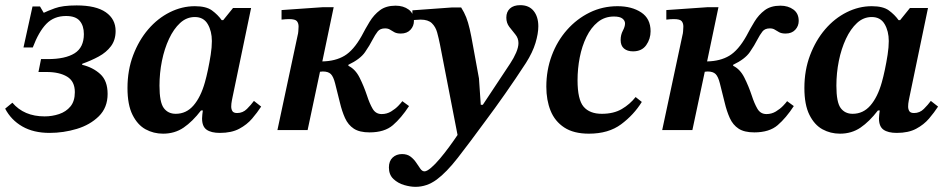

<svg xmlns="http://www.w3.org/2000/svg" viewBox="-22 -504 3673 744"><path d="M170 11Q108 11 64.5 -14Q21 -39 -2 -83L26 -106Q71 -53 151 -53Q180 -53 207 -62Q234 -71 251 -91.5Q268 -112 268 -147Q268 -189 238 -207Q208 -225 159 -225H127L137 -275H163Q231 -275 267 -297.5Q303 -320 303 -372Q303 -404 287 -423Q271 -442 234 -442Q187 -442 157.5 -411.5Q128 -381 105 -320H69L104 -479H133L147 -455H149Q161 -461 190.5 -472Q220 -483 275 -483Q350 -483 388 -456.5Q426 -430 426 -384Q426 -349 408 -325Q390 -301 360.5 -285Q331 -269 297 -257L296 -253Q338 -243 366.5 -217Q395 -191 395 -140Q395 -87 361 -53.5Q327 -20 275.5 -4.5Q224 11 170 11Z M610 14Q573 14 542 -3Q511 -20 491.5 -59Q472 -98 472 -163Q472 -232 494 -290Q516 -348 552.5 -390.5Q589 -433 636 -456.5Q683 -480 733 -480Q777 -480 799.5 -463.5Q822 -447 837 -426H843L881 -473H951L879 -127Q879 -127 876.5 -114.5Q874 -102 874 -91Q874 -81 878.5 -73.5Q883 -66 897 -66Q919 -66 935 -82Q951 -98 962 -113L990 -91Q975 -68 955 -44.5Q935 -21 905 -5Q875 11 830 11Q796 11 778.5 -1.5Q761 -14 761 -45Q761 -52 762 -60Q763 -68 764 -76H757Q724 -33 689.5 -9.5Q655 14 610 14ZM659 -63Q700 -63 728 -95.5Q756 -128 772 -185Q778 -206 784 -234.5Q790 -263 794.5 -292Q799 -321 799 -345Q799 -383 783 -410.5Q767 -438 733 -438Q701 -438 676 -415Q651 -392 633 -353.5Q615 -315 605.5 -268Q596 -221 596 -172Q596 -108 612.5 -85.5Q629 -63 659 -63Z M1410 9Q1371 9 1349 -5.5Q1327 -20 1315 -46.5Q1303 -73 1295 -107Q1283 -155 1276.5 -181Q1270 -207 1260 -217Q1250 -227 1229 -227Q1224 -227 1218 -226L1170 0H1053L1132 -370Q1133 -372 1134 -383Q1135 -394 1135 -401Q1135 -414 1128.5 -422Q1122 -430 1098 -430Q1092 -430 1085 -429.5Q1078 -429 1069 -428V-465L1227 -476H1271L1227 -266Q1278 -267 1313 -288Q1348 -309 1379 -364Q1394 -393 1410.5 -420Q1427 -447 1450.5 -464.5Q1474 -482 1511 -482Q1541 -482 1561.5 -467Q1582 -452 1582 -423Q1582 -403 1568.5 -388.5Q1555 -374 1531 -374Q1516 -374 1506.5 -379Q1497 -384 1489.5 -389Q1482 -394 1470 -394Q1451 -394 1441.5 -382Q1432 -370 1421 -349Q1411 -329 1392.5 -302Q1374 -275 1328 -253V-249Q1355 -236 1371.5 -203Q1388 -170 1400 -134Q1410 -103 1422 -82.5Q1434 -62 1457 -62Q1477 -62 1493.5 -72Q1510 -82 1521.5 -94Q1533 -106 1537 -112L1563 -93Q1533 -47 1500.5 -19Q1468 9 1410 9Z M1588 220Q1568 220 1544 213Q1520 206 1502.5 189.5Q1485 173 1485 145Q1485 120 1499.5 106.5Q1514 93 1536 93Q1556 93 1569 103Q1582 113 1591 126.5Q1600 140 1607 150Q1614 160 1623 160Q1632 160 1648 146.5Q1664 133 1682.5 111Q1701 89 1719 64.5Q1737 40 1751 19L1683 -331Q1678 -356 1672 -378Q1666 -400 1651.5 -414Q1637 -428 1608 -428Q1600 -428 1589.5 -427Q1579 -426 1576 -426V-464L1728 -475H1765Q1777 -456 1784.5 -437Q1792 -418 1798 -392Q1804 -366 1811 -326L1834 -200L1841 -98H1849L1955 -258Q1969 -279 1978 -300Q1987 -321 1987 -337Q1987 -356 1975 -370.5Q1963 -385 1951.5 -400Q1940 -415 1940 -436Q1940 -458 1954 -471Q1968 -484 1994 -484Q2028 -484 2046 -461.5Q2064 -439 2064 -402Q2064 -374 2053 -337.5Q2042 -301 2016 -260Q1977 -200 1936 -141.5Q1895 -83 1859 -35Q1796 51 1752 107.5Q1708 164 1670 192Q1632 220 1588 220Z M2260 14Q2201 14 2164.5 -10Q2128 -34 2111.5 -75Q2095 -116 2095 -168Q2095 -232 2116 -288.5Q2137 -345 2175 -388Q2213 -431 2263 -455.5Q2313 -480 2371 -480Q2426 -480 2462.5 -456Q2499 -432 2499 -383Q2499 -353 2482 -329Q2465 -305 2431 -305Q2409 -305 2396 -316Q2383 -327 2383 -349Q2383 -369 2391.5 -385Q2400 -401 2400 -413Q2400 -424 2390 -432Q2380 -440 2357 -440Q2321 -440 2294.5 -418.5Q2268 -397 2250.5 -361Q2233 -325 2224.5 -281.5Q2216 -238 2216 -193Q2216 -118 2239.5 -90.5Q2263 -63 2310 -63Q2356 -63 2387.5 -81.5Q2419 -100 2441 -128L2465 -109Q2434 -59 2385 -22.5Q2336 14 2260 14Z M2901 9Q2862 9 2840 -5.5Q2818 -20 2806 -46.5Q2794 -73 2786 -107Q2774 -155 2767.5 -181Q2761 -207 2751 -217Q2741 -227 2720 -227Q2715 -227 2709 -226L2661 0H2544L2623 -370Q2624 -372 2625 -383Q2626 -394 2626 -401Q2626 -414 2619.5 -422Q2613 -430 2589 -430Q2583 -430 2576 -429.5Q2569 -429 2560 -428V-465L2718 -476H2762L2718 -266Q2769 -267 2804 -288Q2839 -309 2870 -364Q2885 -393 2901.5 -420Q2918 -447 2941.5 -464.5Q2965 -482 3002 -482Q3032 -482 3052.5 -467Q3073 -452 3073 -423Q3073 -403 3059.5 -388.5Q3046 -374 3022 -374Q3007 -374 2997.5 -379Q2988 -384 2980.5 -389Q2973 -394 2961 -394Q2942 -394 2932.5 -382Q2923 -370 2912 -349Q2902 -329 2883.5 -302Q2865 -275 2819 -253V-249Q2846 -236 2862.5 -203Q2879 -170 2891 -134Q2901 -103 2913 -82.5Q2925 -62 2948 -62Q2968 -62 2984.5 -72Q3001 -82 3012.5 -94Q3024 -106 3028 -112L3054 -93Q3024 -47 2991.5 -19Q2959 9 2901 9Z M3233 14Q3196 14 3165 -3Q3134 -20 3114.5 -59Q3095 -98 3095 -163Q3095 -232 3117 -290Q3139 -348 3175.5 -390.5Q3212 -433 3259 -456.5Q3306 -480 3356 -480Q3400 -480 3422.5 -463.5Q3445 -447 3460 -426H3466L3504 -473H3574L3502 -127Q3502 -127 3499.5 -114.5Q3497 -102 3497 -91Q3497 -81 3501.5 -73.5Q3506 -66 3520 -66Q3542 -66 3558 -82Q3574 -98 3585 -113L3613 -91Q3598 -68 3578 -44.5Q3558 -21 3528 -5Q3498 11 3453 11Q3419 11 3401.5 -1.5Q3384 -14 3384 -45Q3384 -52 3385 -60Q3386 -68 3387 -76H3380Q3347 -33 3312.5 -9.5Q3278 14 3233 14ZM3282 -63Q3323 -63 3351 -95.5Q3379 -128 3395 -185Q3401 -206 3407 -234.5Q3413 -263 3417.5 -292Q3422 -321 3422 -345Q3422 -383 3406 -410.5Q3390 -438 3356 -438Q3324 -438 3299 -415Q3274 -392 3256 -353.5Q3238 -315 3228.5 -268Q3219 -221 3219 -172Q3219 -108 3235.5 -85.5Q3252 -63 3282 -63Z"/></svg>

Font: STIX Two Text SemiBold
Style: Italic
Weight: 600
Italic angle: -12°
Designer: Ross Mills, John Hudson & Paul Hanslow, Tiro Typeworks Ltd; with prior portions MicroPress Inc. and Coen Hoffman, Elsevi
Foundry: Tiro Typeworks Ltd
Version: Version 2.13 b171